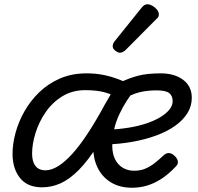

<svg xmlns="http://www.w3.org/2000/svg" viewBox="-20 -864 933 903"><path d="M39 -141Q39 -187 53 -239Q67 -291 95 -340.5Q123 -390 165 -430.5Q207 -471 262.5 -495Q318 -519 387 -519Q428 -519 464.5 -512Q501 -505 539 -490.5Q577 -476 623 -451Q574 -397 541 -326Q508 -255 508 -178Q508 -142 521 -115.5Q534 -89 557.5 -75Q581 -61 611 -61Q641 -61 664 -71Q687 -81 708 -97.5Q729 -114 750 -134Q764 -146 777 -144Q790 -142 801 -131Q814 -119 816.5 -105.5Q819 -92 805 -79Q772 -44 738.5 -22.5Q705 -1 671 9Q637 19 601 19Q543 19 501.5 -6.5Q460 -32 439 -75.5Q418 -119 418 -175Q418 -227 435.5 -281Q453 -335 479 -382.5Q505 -430 529 -465L541 -401Q513 -418 475 -429Q437 -440 381 -440Q320 -440 273 -411Q226 -382 194.5 -336Q163 -290 147 -238.5Q131 -187 131 -142Q131 -116 138.5 -98Q146 -80 160 -71.5Q174 -63 194 -63Q222 -63 253.5 -82.5Q285 -102 320 -140.5Q355 -179 394 -238.5Q433 -298 476 -378L541 -366Q486 -255 439.5 -181Q393 -107 349.5 -63.5Q306 -20 264 -1.5Q222 17 178 17Q109 17 74 -27Q39 -71 39 -141ZM882 -404Q882 -365 861.5 -332Q841 -299 804 -272.5Q767 -246 715.5 -227Q664 -208 602.5 -197Q541 -186 470 -184L489 -254Q539 -256 585 -263.5Q631 -271 668.5 -283.5Q706 -296 734 -313Q762 -330 777 -349Q792 -368 792 -388Q792 -414 775.5 -426.5Q759 -439 716 -439Q672 -439 634 -429.5Q596 -420 558 -395L545 -476Q585 -496 628 -507.5Q671 -519 736 -519Q801 -519 841.5 -488.5Q882 -458 882 -404ZM544 -616Q535 -616 522.5 -625.5Q510 -635 510 -646Q510 -653 512.5 -659Q515 -665 520 -671L643 -824Q652 -836 659 -840Q666 -844 674 -844Q684 -844 696.5 -837Q709 -830 718 -819Q727 -808 727 -796Q727 -788 723.5 -783Q720 -778 714 -773L573 -631Q558 -616 544 -616Z"/></svg>

Font: Playwrite NO
Style: Regular
Weight: 400
Designer: Veronika Burian, José Scaglione
Foundry: TypeTogether
Version: Version 1.002